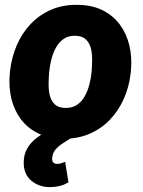

<svg xmlns="http://www.w3.org/2000/svg" viewBox="-20 -558 585 786"><path d="M20 -255.9 21 -266.1Q27.3 -323.2 48.8 -373Q70.3 -422.9 106.2 -460.4Q142.1 -498 190.9 -518.8Q239.7 -539.6 300.3 -538.1Q358.4 -537.1 400.9 -515.6Q443.4 -494.1 470.7 -457.3Q498 -420.4 509.5 -372.3Q521 -324.2 516.1 -270L515.1 -259.3Q508.8 -202.6 486.8 -153.3Q464.8 -104 429 -66.9Q393.1 -29.8 344.2 -9.3Q295.4 11.2 235.4 9.8Q178.2 8.8 135.5 -12.5Q92.8 -33.7 65.4 -70.1Q38.1 -106.4 26.6 -154.1Q15.1 -201.7 20 -255.9ZM181.6 -266.1 180.7 -255.9Q179.2 -235.8 179 -212.2Q178.7 -188.5 184.1 -166.7Q189.5 -145 203.9 -131.1Q218.3 -117.2 245.6 -116.2Q274.9 -115.2 294.7 -128.4Q314.5 -141.6 326.7 -163.6Q338.9 -185.5 345.5 -210.9Q352.1 -236.3 354.5 -259.8L355.5 -270Q356.9 -289.6 357.2 -313.7Q357.4 -337.9 352.1 -359.9Q346.7 -381.8 332 -396.2Q317.4 -410.6 290 -411.6Q260.7 -412.6 241 -398.9Q221.2 -385.3 209 -363Q196.8 -340.8 190.4 -315.2Q184.1 -289.6 181.6 -266.1ZM181.6 -24.9 274.4 4.9Q259.3 15.1 241.5 25.9Q223.6 36.6 210 51Q196.3 65.4 193.8 86.4Q192.4 97.7 196.5 105Q200.7 112.3 212.4 112.8Q221.7 113.3 230.2 110.4Q238.8 107.4 246.6 104.5L260.3 188Q243.7 198.7 224.1 203.4Q204.6 208 185.1 208Q139.2 208 107.9 181.4Q76.7 154.8 77.1 107.4Q77.1 74.2 91.8 49.3Q106.4 24.4 130.4 6.3Q154.3 -11.7 181.6 -24.9Z"/></svg>

Font: Roboto Black
Style: Italic
Weight: 900
Italic angle: -12°
Designer: Christian Robertson
Foundry: Google
Version: Version 3.0; 2020